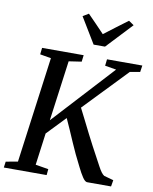

<svg xmlns="http://www.w3.org/2000/svg" viewBox="-110 -1069 916 1146"><g transform="rotate(10 348.0 -496.0)"><path d="M-6.5 0 -1.5 -36.5 70.5 -49.5 157 -691.5 90 -703 94.5 -743H346.5L341.5 -703L264.5 -691.5L215 -325.5L552 -692L483.5 -703.5L488 -743H702L696 -703L635 -692.5L385 -432Q399.5 -404 419.2 -364.5Q439 -325 458.8 -285.5Q478.5 -246 493.5 -218.5Q533 -145.5 554.5 -105Q576 -64.5 592.5 -55L650 -39L643.5 0H497.5Q485 -1 469.8 -24Q454.5 -47 437.5 -81.8Q420.5 -116.5 402.5 -152.5Q389 -181 373 -217.8Q357 -254.5 341.2 -291Q325.5 -327.5 312 -356L204 -243.5L178 -49.5L256.5 -36.5L253 0ZM394 -815.5 299.5 -971.5 334.5 -992.5Q360.5 -966 386 -939.8Q411.5 -913.5 437 -886.5Q471 -913 506.2 -939.2Q541.5 -965.5 577.5 -992.5L609 -971L463 -815.5Z"/></g></svg>

Font: Merriweather Text Regular
Style: Italic
Weight: 400
Italic angle: -7.8°
Designer: Eben Sorkin
Foundry: Eben Sorkin
Version: Version 2.100; ttfautohint (v1.7.19-72a1) -l 8 -r 50 -G 200 